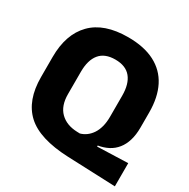

<svg xmlns="http://www.w3.org/2000/svg" viewBox="-155 -794 945 961"><g transform="rotate(30 317.5 -313.0)"><path d="M632 -107V27L355 16Q186.5 9 112.5 -59.5Q38.5 -128 38.5 -262V-378Q38.5 -509.5 108.8 -581.2Q179 -653 317.5 -653Q409.5 -653 471.5 -621Q533.5 -589 564.8 -527.8Q596 -466.5 596 -378.5V-292Q596 -250 586.2 -217.8Q576.5 -185.5 558.2 -162.8Q540 -140 514 -126.2Q488 -112.5 455.5 -107V-101ZM331.5 -115 348 -114.5Q367.5 -120 383.5 -132Q399.5 -144 411.5 -162Q423.5 -180 430.2 -205.2Q437 -230.5 437 -262.5V-384.5Q437 -452 407.5 -488Q378 -524 317.5 -524Q257 -524 227.5 -488Q198 -452 198 -384.5V-255.5Q198 -188 234 -152.5Q270 -117 331.5 -115Z"/></g></svg>

Font: Anek Devanagari Medium
Style: Bold
Weight: 700
Version: Version 1.003